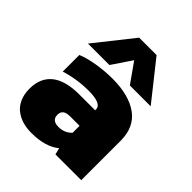

<svg xmlns="http://www.w3.org/2000/svg" viewBox="-205 -855 989 989"><g transform="rotate(45 289.5 -360.0)"><path d="M68.8 -522 233.9 -730H360.8L525.9 -522H374L297.9 -629.9L225.1 -522ZM187 9.8Q151.9 9.8 122.3 0.7Q92.8 -8.3 69.6 -26.6Q46.4 -44.9 33.2 -75.2Q20 -105.5 20 -145Q20 -223.1 70.8 -264.2Q121.6 -305.2 223.1 -305.2H337.9V-312Q337.9 -353 243.2 -353Q159.2 -353 79.1 -328.1V-449.2Q116.2 -464.8 173.3 -474.4Q230.5 -483.9 286.1 -483.9Q405.8 -483.9 473.9 -435.1Q542 -386.2 542 -287.1V0H354L345.2 -36.1Q290.5 9.8 187 9.8ZM265.1 -110.8Q309.1 -110.8 337.9 -141.1V-191.9H270Q242.7 -191.9 229.7 -182.1Q216.8 -172.4 216.8 -150.9Q216.8 -110.8 265.1 -110.8Z"/></g></svg>

Font: Kanit ExtraBold
Style: Regular
Weight: 800
Designer: Katatrad Team
Foundry: CadsonDemak
Version: Version 1.000;PS 001.000;hotconv 1.0.88;makeotf.lib2.5.64775